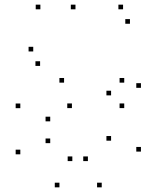

<svg xmlns="http://www.w3.org/2000/svg" viewBox="-20 -795 660 825"><path d="M538.4 -692.9V-712.9H518.4V-692.9ZM508.8 -755V-775H488.8V-755ZM122.8 -573.9V-593.9H102.8V-573.9ZM152.3 -511.8V-531.8H132.3V-511.8ZM585.6 -143.6V-163.6H565.6V-143.6ZM585.6 -417.6V-437.6H565.6V-417.6ZM304.3 -755V-775H284.3V-755ZM153.5 -755V-775H133.5V-755ZM457.3 -385.2V-405.2H437.3V-385.2ZM457.3 -190.5V-210.5H437.3V-190.5ZM357.7 -102.8V-122.8H337.7V-102.8ZM290.8 -102.8V-122.8H270.8V-102.8ZM195.8 -179.9V-199.9H175.8V-179.9ZM195.8 -273.6V-293.6H175.8V-273.6ZM289 -330.5V-350.5H269V-330.5ZM513.8 -330.5V-350.5H493.8V-330.5ZM513.8 -439.9V-459.9H493.8V-439.9ZM255.3 -439.9V-459.9H235.3V-439.9ZM67.3 -330.2V-350.2H47.3V-330.2ZM67.3 -131.9V-151.9H47.3V-131.9ZM235.4 10V-10H215.4V10ZM417.1 10V-10H397.1V10Z"/></svg>

Font: Monaspace Krypton Dots Var
Style: Regular
Weight: 400
Designer: Riley Cran and the Lettermatic Team
Version: Version 1.100 (Monaspace Krypton Dots)